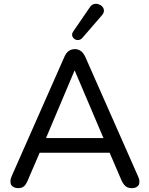

<svg xmlns="http://www.w3.org/2000/svg" viewBox="-20 -966 773 993"><path d="M365 -600 218 -252H515L367 -600ZM75 7Q57 7 46.5 -1Q36 -9 35 -17.5Q34 -26 34 -29Q34 -40 40 -54L313 -672Q322 -693 336 -702.5Q350 -712 367 -712Q384 -712 397.5 -702.5Q411 -693 421 -672L694 -54Q701 -40 701 -27Q701 -25 700 -16.5Q699 -8 689 -0.5Q679 7 661 7Q641 7 629 -3.5Q617 -14 608 -34L547 -176H185L124 -34Q115 -12 104 -2.5Q93 7 75 7ZM406 -770Q397 -760 385.5 -759Q374 -758 365 -764.5Q356 -771 353.5 -781Q351 -791 358 -802L445 -929Q454 -942 466 -945Q478 -948 490 -944Q502 -940 509.5 -931.5Q517 -923 517.5 -911.5Q518 -900 508 -888Z"/></svg>

Font: Nunito Medium
Style: Regular
Weight: 500
Designer: Vernon Adams
Foundry: Vernon Adams
Version: Version 3.602